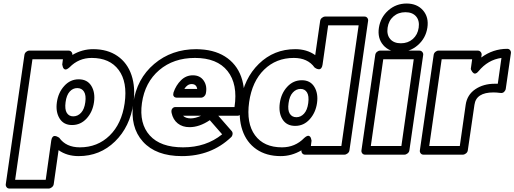

<svg xmlns="http://www.w3.org/2000/svg" viewBox="-20 -862 2950 1101"><path d="M13.2 193.8 120.1 -546.9Q121.6 -557.6 130.1 -564.7Q138.7 -571.8 147.9 -571.8H373Q383.3 -571.8 389.6 -564.5Q396 -557.1 395 -546.9Q451.2 -580.1 514.2 -580.1Q596.7 -580.1 653.6 -540.8Q710.4 -501.5 734.1 -431.2Q757.8 -360.8 745.1 -270Q725.6 -134.8 639.4 -50.8Q553.2 33.2 431.2 33.2Q363.8 33.2 315.9 -1L288.1 193.8Q286.6 204.6 277.3 211.9Q268.1 219.2 258.8 219.2H34.2Q23.4 219.2 17.6 211.2Q11.7 203.1 13.2 193.8ZM66.9 168.9H242.2L273.9 -56.2Q275.9 -69.3 281.2 -75.9Q286.6 -82.5 293 -82.3Q299.3 -82 305.4 -79.8Q311.5 -77.6 315.4 -74.7L319.8 -71.8Q358.9 -17.1 438 -17.1Q539.1 -17.1 608.4 -84.5Q677.7 -151.9 694.8 -270Q711.9 -391.6 660.6 -460.7Q609.4 -529.8 505.9 -529.8Q431.2 -529.8 378.9 -476.1Q361.3 -460.4 352.1 -464.1Q342.8 -467.8 339.8 -480L336.9 -492.2L340.8 -522H166ZM431.2 -407.2Q480.5 -407.2 503.7 -369.6Q526.9 -332 519 -275.9Q511.2 -220.2 476.8 -182.6Q442.4 -145 393.1 -145Q344.7 -145 321.5 -182.9Q298.3 -220.7 306.2 -275.9Q314 -331.1 348.4 -369.1Q382.8 -407.2 431.2 -407.2ZM356 -275.9Q350.6 -234.9 363 -214.8Q375.5 -194.8 399.9 -194.8Q425.8 -194.8 444.8 -215.3Q463.9 -235.8 469.2 -275.9Q474.6 -315.9 461.7 -336.4Q448.7 -356.9 422.9 -356.9Q397.9 -356.9 379.6 -336.7Q361.3 -316.4 356 -275.9Z M744.1 -271Q764.2 -410.6 864.3 -495.4Q964.4 -580.1 1106 -580.1Q1109.9 -580.1 1117.9 -579.6Q1126 -579.1 1129.9 -579.1Q1223.6 -573.7 1285.4 -527.6Q1347.2 -481.4 1369.1 -402.6Q1391.1 -323.7 1370.1 -222.2Q1368.2 -211.9 1359.6 -205.1Q1351.1 -198.2 1341.8 -198.2H1231.9L1309.1 -109.9Q1314.9 -102.5 1313.7 -92.3Q1312.5 -82 1305.2 -75.2Q1191.4 33.2 1022.9 33.2Q874.5 33.2 799.6 -49.8Q724.6 -132.8 744.1 -271ZM793.9 -271Q777.3 -153.3 838.9 -85.2Q900.4 -17.1 1029.8 -17.1Q1161.6 -17.1 1253.9 -91.8L1183.1 -172.9Q1123.5 -132.8 1066.9 -132.8Q1026.4 -132.8 999.3 -154.3Q972.2 -175.8 963.9 -214.8Q960.9 -231.4 968.3 -239.7Q975.6 -248 984.4 -248H993.2H1324.7Q1344.7 -379.4 1284.9 -454.6Q1225.1 -529.8 1098.1 -529.8Q975.1 -529.8 893.1 -460Q811 -390.1 793.9 -271ZM975.1 -332Q989.3 -373.5 1018.1 -401.9Q1046.9 -430.2 1085.9 -430.2Q1127.4 -430.2 1148.4 -399.2Q1169.4 -368.2 1160.2 -325.2Q1158.7 -316.4 1150.4 -309.1Q1142.1 -301.8 1131.8 -301.8H996.1Q983.4 -301.8 977.8 -308.1Q972.2 -314.5 973.4 -321Q974.6 -327.6 975.1 -332ZM1029.8 -198.2Q1044.9 -183.1 1073.7 -183.1Q1100.1 -183.1 1132.8 -198.2ZM1037.1 -352.1H1110.8Q1106.4 -379.9 1079.1 -379.9Q1054.2 -379.9 1037.1 -352.1Z M1358.9 -276.9Q1378.4 -412.1 1464.6 -496.1Q1550.8 -580.1 1672.9 -580.1Q1739.7 -580.1 1787.6 -545.9L1815.9 -742.2Q1817.4 -752.9 1826.4 -760Q1835.4 -767.1 1844.7 -767.1H2069.8Q2080.6 -767.1 2086.4 -759.3Q2092.3 -751.5 2090.8 -742.2L1983.9 0Q1982.4 10.7 1973.1 17.8Q1963.9 24.9 1954.6 24.9H1729.5Q1719.2 24.9 1713.4 17.6Q1707.5 10.3 1708.5 0Q1652.3 33.2 1589.8 33.2Q1507.3 33.2 1450.4 -6.1Q1393.6 -45.4 1369.9 -115.7Q1346.2 -186 1358.9 -276.9ZM1408.7 -276.9Q1391.6 -155.3 1442.4 -86.2Q1493.2 -17.1 1596.7 -17.1Q1672.4 -17.1 1724.6 -70.8Q1742.2 -86.4 1751.5 -82.8Q1760.7 -79.1 1763.7 -67.4L1766.6 -55.2L1762.7 -24.9H1937.5L2036.6 -716.8H1861.8L1829.6 -491.2Q1827.6 -478 1822.3 -471.4Q1816.9 -464.8 1810.5 -464.8Q1804.2 -464.8 1798.1 -467Q1792 -469.2 1788.1 -472.2L1783.7 -475.1Q1744.6 -529.8 1664.6 -529.8Q1563.5 -529.8 1494.6 -462.6Q1425.8 -395.5 1408.7 -276.9ZM1584.5 -271Q1592.3 -326.7 1627 -364.3Q1661.6 -401.9 1710.9 -401.9Q1759.3 -401.9 1782.5 -364Q1805.7 -326.2 1797.9 -271Q1790 -215.8 1755.9 -178Q1721.7 -140.1 1672.9 -140.1Q1623.5 -140.1 1600.1 -177.5Q1576.7 -214.8 1584.5 -271ZM1634.8 -271Q1628.9 -230.5 1641.6 -210.2Q1654.3 -189.9 1679.7 -189.9Q1704.6 -189.9 1723.4 -210.2Q1742.2 -230.5 1747.6 -271Q1752.9 -312 1740.5 -332Q1728 -352.1 1703.6 -352.1Q1678.2 -352.1 1659.2 -331.5Q1640.1 -311 1634.8 -271Z M2052.7 0 2131.8 -546.9Q2133.3 -557.6 2141.8 -564.7Q2150.4 -571.8 2159.7 -571.8H2384.8Q2395.5 -571.8 2401.9 -563.7Q2408.2 -555.7 2406.7 -546.9L2327.6 0Q2326.2 10.7 2317.1 17.8Q2308.1 24.9 2298.8 24.9H2073.7Q2063 24.9 2057.1 17.1Q2051.3 9.3 2052.7 0ZM2106.4 -24.9H2281.7L2352.5 -522H2177.7ZM2177.5 -603.5Q2143.6 -643.1 2152.8 -703.1Q2162.1 -763.2 2206.8 -802.5Q2251.5 -841.8 2311.5 -841.8Q2371.6 -841.8 2405.8 -802.5Q2439.9 -763.2 2430.7 -703.1Q2421.4 -643.1 2376.5 -603.5Q2331.5 -564 2271.5 -564Q2211.4 -564 2177.5 -603.5ZM2236.3 -767.8Q2208.5 -743.7 2202.6 -703.1Q2196.8 -662.6 2217.5 -638.2Q2238.3 -613.8 2278.8 -613.8Q2319.3 -613.8 2347.2 -638.2Q2375 -662.6 2380.9 -703.1Q2386.7 -743.7 2366 -767.8Q2345.2 -792 2304.7 -792Q2264.2 -792 2236.3 -767.8Z M2387.7 0 2466.8 -546.9Q2468.3 -557.6 2476.8 -564.7Q2485.4 -571.8 2494.6 -571.8H2719.7Q2730.5 -571.8 2736.8 -563.7Q2743.2 -555.7 2741.7 -546.9L2739.7 -532.2Q2807.1 -582 2888.7 -582Q2899.4 -582 2905.3 -574.2Q2911.1 -566.4 2909.7 -557.1L2880.4 -354Q2879.4 -344.2 2871.3 -335.7Q2863.3 -327.1 2848.6 -329.1Q2827.1 -332 2809.6 -332Q2710.4 -332 2700.7 -261.2L2662.6 0Q2661.1 10.7 2652.1 17.8Q2643.1 24.9 2633.8 24.9H2408.7Q2397.9 24.9 2392.1 17.1Q2386.2 9.3 2387.7 0ZM2441.4 -24.9H2616.7L2650.4 -261.2Q2658.7 -318.4 2705.3 -350.1Q2752 -381.8 2817.4 -381.8H2834.5L2855.5 -529.8Q2778.3 -519.5 2723.6 -453.1Q2715.3 -442.9 2708 -440.7Q2700.7 -438.5 2695.8 -442.4Q2690.9 -446.3 2687 -451.7Q2683.1 -457 2681.2 -461.9L2679.7 -466.8L2687.5 -522H2512.7Z"/></svg>

Font: Trueno Black Outline
Style: Italic
Weight: 900
Width: 6
Designer: Julieta Ulanovsky
Foundry: Julieta Ulanovsky
Version: Version 3.001b | FøM Fix